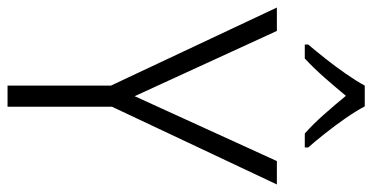

<svg xmlns="http://www.w3.org/2000/svg" viewBox="-259 -728 987 509"><g transform="rotate(90 234.5 -473.5)"><path d="M235 -337 407 -714H469L263 -277V0H207V-274L0 -714H62ZM262 -947Q274 -924 293.5 -896Q313 -868 334 -841.5Q355 -815 371 -797V-788H334Q309 -810 283 -839.5Q257 -869 234 -897Q211 -869 185 -839.5Q159 -810 135 -788H98V-797Q115 -817 136 -843.5Q157 -870 176 -897.5Q195 -925 207 -947Z"/></g></svg>

Font: Noto Sans Myanmar SemiCondensed Light
Style: Regular
Weight: 300
Width: 4
Designer: Monotype Design Team
Foundry: Monotype Imaging Inc.
Version: Version 2.107; ttfautohint (v1.8.4.7-5d5b)